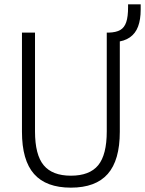

<svg xmlns="http://www.w3.org/2000/svg" viewBox="-20 -855 667 883"><path d="M306 8Q192 8 136.5 -55Q81 -118 81 -249V-705H141V-251Q141 -143 181 -95Q221 -47 306 -47Q392 -47 431.5 -95Q471 -143 471 -251V-705H531V-249Q531 -118 475.5 -55Q420 8 306 8ZM512 -662 480 -683V-705Q514 -706 533 -717Q552 -728 560.5 -753Q569 -778 569 -822V-835H627V-811Q627 -765 615 -733Q603 -701 577 -683Q551 -665 512 -662Z"/></svg>

Font: Nunito Sans 10pt Condensed Light
Style: Regular
Weight: 300
Width: 3
Designer: Vernon Adams
Foundry: Vernon Adams
Version: Version 3.101;gftools[0.9.27]